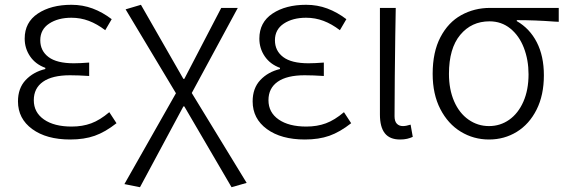

<svg xmlns="http://www.w3.org/2000/svg" viewBox="-20 -569 2364 801"><path d="M55 -146Q55 -201 87 -235Q119 -269 169 -281V-286Q128 -301 105.5 -334Q83 -367 83 -408Q83 -476 138 -512.5Q193 -549 278 -549Q325 -549 366.5 -533.5Q408 -518 446 -489L419 -443Q385 -469 350.5 -482Q316 -495 278 -495Q222 -495 185 -470.5Q148 -446 148 -401Q148 -357 182.5 -331Q217 -305 288 -305Q313 -305 352 -308V-252Q306 -255 272 -255Q198 -255 159.5 -228Q121 -201 121 -151Q121 -100 163.5 -70.5Q206 -41 279 -41Q324 -41 360.5 -54.5Q397 -68 436 -101L466 -55Q419 -18 375 -2.5Q331 13 273 13Q174 13 114.5 -30.5Q55 -74 55 -146Z M714 -180 504 -530 568 -549 745 -240H749L903 -536H972L780 -181L1009 194L946 212L749 -125H745L564 212L499 199Z M1034 -146Q1034 -201 1066 -235Q1098 -269 1148 -281V-286Q1107 -301 1084.5 -334Q1062 -367 1062 -408Q1062 -476 1117 -512.5Q1172 -549 1257 -549Q1304 -549 1345.5 -533.5Q1387 -518 1425 -489L1398 -443Q1364 -469 1329.5 -482Q1295 -495 1257 -495Q1201 -495 1164 -470.5Q1127 -446 1127 -401Q1127 -357 1161.5 -331Q1196 -305 1267 -305Q1292 -305 1331 -308V-252Q1285 -255 1251 -255Q1177 -255 1138.5 -228Q1100 -201 1100 -151Q1100 -100 1142.5 -70.5Q1185 -41 1258 -41Q1303 -41 1339.5 -54.5Q1376 -68 1415 -101L1445 -55Q1398 -18 1354 -2.5Q1310 13 1252 13Q1153 13 1093.5 -30.5Q1034 -74 1034 -146Z M1565 -91V-536H1631L1629 -419Q1628 -334 1627 -249.5Q1626 -165 1626 -84Q1626 -63 1635.5 -53Q1645 -43 1661 -43Q1674 -43 1693 -49L1702 2Q1691 7 1678.5 10Q1666 13 1649 13Q1606 13 1585.5 -13Q1565 -39 1565 -91Z M1785 -261Q1785 -352 1817.5 -414Q1850 -476 1904.5 -506Q1959 -536 2024 -536H2311V-478L2292 -479Q2213 -485 2136 -485V-481Q2190 -450 2219.5 -392.5Q2249 -335 2249 -255Q2249 -172 2218.5 -111.5Q2188 -51 2136 -19Q2084 13 2020 13Q1956 13 1902.5 -19.5Q1849 -52 1817 -114Q1785 -176 1785 -261ZM2185 -259Q2185 -319 2165.5 -369.5Q2146 -420 2109 -450Q2072 -480 2022 -480Q1947 -480 1900 -423.5Q1853 -367 1853 -261Q1853 -196 1874.5 -146.5Q1896 -97 1934.5 -70Q1973 -43 2020 -43Q2067 -43 2104.5 -69.5Q2142 -96 2163.5 -145Q2185 -194 2185 -259Z"/></svg>

Font: 寒蝉端黑体 Light
Style: Regular
Weight: 300
Designer: ChillDuanSans {Warren2060}; 
Source Han Sans {Ryoko NISHIZUKA 西塚涼子 (kana, bopomofo & ideographs); Paul D. Hunt (Latin, G
Foundry: ChillType&Adobe
Version: Version 1.300;Glyphs 3.3 (3306)